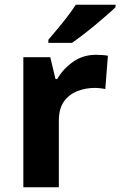

<svg xmlns="http://www.w3.org/2000/svg" viewBox="-20 -786 505 806"><path d="M383 -556Q394 -556 409 -555Q424 -554 433 -552L422 -412Q415 -414 401.5 -415.5Q388 -417 378 -417Q340 -417 305 -403.5Q270 -390 248.5 -360Q227 -330 227 -278V0H78V-546H191L213 -454H220Q244 -496 286 -526Q328 -556 383 -556ZM465 -756Q451 -742 428 -722Q405 -702 378.5 -680Q352 -658 326.5 -638.5Q301 -619 282 -606H183V-619Q199 -638 220.5 -663.5Q242 -689 263 -716.5Q284 -744 298 -766H465Z"/></svg>

Font: Noto Sans Sinhala
Style: Bold
Weight: 700
Designer: Jelle Bosma - Monotype Design Team
Foundry: Monotype Imaging Inc.
Version: Version 2.006; ttfautohint (v1.8.4.7-5d5b)